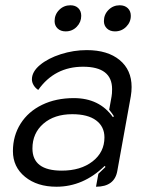

<svg xmlns="http://www.w3.org/2000/svg" viewBox="-20 -699 570 728"><path d="M29 -126Q29 -184 58 -230Q87 -276 139.5 -301.5Q192 -327 260 -327Q357 -327 408 -255L412 -258Q406 -268 394 -283L403 -333Q405 -343 405 -361Q405 -446 295 -446Q187 -446 125 -358Q114 -365 107.5 -376Q101 -387 101 -398Q101 -427 131.5 -452.5Q162 -478 210.5 -493.5Q259 -509 309 -509Q388 -509 433.5 -471.5Q479 -434 479 -369Q479 -352 476 -334L425 -52Q415 9 344 9L353 -40Q363 -49 380 -66L377 -70Q296 9 194 9Q121 9 75 -28.5Q29 -66 29 -126ZM376 -178Q376 -219 344.5 -242.5Q313 -266 254 -266Q186 -266 144.5 -230Q103 -194 103 -136Q103 -52 214 -52Q286 -52 331 -87Q376 -122 376 -178ZM187 -619Q187 -644 204.5 -661.5Q222 -679 247 -679Q266 -679 277 -668Q288 -657 288 -639Q288 -615 271 -597.5Q254 -580 229 -580Q210 -580 198.5 -591Q187 -602 187 -619ZM374 -619Q374 -644 391.5 -661.5Q409 -679 434 -679Q453 -679 464.5 -668Q476 -657 476 -639Q476 -615 458.5 -597.5Q441 -580 416 -580Q397 -580 385.5 -591Q374 -602 374 -619Z"/></svg>

Font: K2D Light
Style: Italic
Weight: 300
Italic angle: -10°
Designer: Katatrad Aksorn Co.,Ltd.
Foundry: Cadson Demak Co.,Ltd.
Version: Version 1.000; ttfautohint (v1.6)